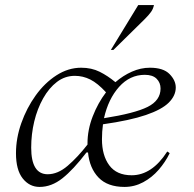

<svg xmlns="http://www.w3.org/2000/svg" viewBox="-20 -727 763 757"><path d="M136 10Q96 10 69.5 -23.5Q43 -57 43 -123Q43 -182 64 -241.5Q85 -301 120.5 -350.5Q156 -400 202.5 -430Q249 -460 300 -460Q341 -460 373 -444Q405 -428 435 -403Q465 -429 500 -444.5Q535 -460 571 -460Q624 -460 648.5 -435Q673 -410 673 -382Q673 -350 645.5 -322.5Q618 -295 555 -273.5Q492 -252 386 -237Q382 -208 382 -178Q382 -114 411 -75Q440 -36 499 -36Q579 -36 639 -129H641L649 -123Q632 -88 605.5 -57.5Q579 -27 544.5 -8.5Q510 10 471 10Q404 10 368.5 -27Q333 -64 327 -126H321Q269 -58 226 -24Q183 10 136 10ZM551 -432Q492 -432 449.5 -384.5Q407 -337 390 -261Q511 -280 562 -305.5Q613 -331 613 -378Q613 -401 597.5 -416.5Q582 -432 551 -432ZM168 -40Q208 -40 247 -73.5Q286 -107 325 -157Q325 -158 325 -162Q325 -215 345.5 -268Q366 -321 398 -363Q365 -399 336 -413.5Q307 -428 275 -428Q236 -428 204.5 -404Q173 -380 150 -339Q127 -298 115 -248Q103 -198 103 -145Q103 -40 168 -40ZM417 -530 525 -707H587Q584 -692 575.5 -680Q567 -668 550 -651L427 -530Z"/></svg>

Font: Spectral Light
Style: Italic
Weight: 300
Italic angle: -10°
Designer: Jean-Baptiste Levee
Foundry: Production Type
Version: Version 2.001